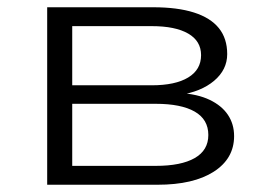

<svg xmlns="http://www.w3.org/2000/svg" viewBox="-20 -509 732 529"><path d="M110 0V-489H402Q469 -489 514.5 -474.5Q560 -460 583 -431.5Q606 -403 606 -360Q606 -317 570 -286.5Q534 -256 473 -247L474 -253Q524 -250 557.5 -234Q591 -218 608 -192.5Q625 -167 625 -134Q625 -72 569 -36Q513 0 414 0ZM179 -52H409Q479 -52 516.5 -73.5Q554 -95 554 -137Q554 -180 516.5 -201.5Q479 -223 409 -223H179ZM179 -274H398Q463 -274 498.5 -295.5Q534 -317 534 -357Q534 -396 498.5 -416.5Q463 -437 398 -437H179Z"/></svg>

Font: Nunito Sans 10pt Expanded Light
Style: Regular
Weight: 300
Width: 7
Designer: Vernon Adams
Foundry: Vernon Adams
Version: Version 3.101;gftools[0.9.27]